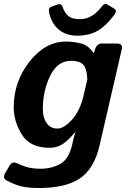

<svg xmlns="http://www.w3.org/2000/svg" viewBox="-36 -729 638 954"><path d="M208 -666.5Q202.6 -689.5 219.7 -695.8L249.5 -706.5Q268.6 -713.4 274.4 -696.3Q285.6 -663.1 304.7 -648.4Q323.7 -633.8 362.3 -633.8Q395 -633.8 422.9 -651.9Q450.7 -669.9 468.8 -695.8Q482.9 -715.8 498.5 -706.1L533.7 -684.6Q546.9 -676.3 531.7 -655.3Q492.7 -601.6 450.2 -576.7Q407.7 -551.8 347.2 -551.8Q294.4 -551.8 257.8 -580.6Q221.2 -609.4 208 -666.5ZM32.2 -196.3Q32.2 -323.2 110.6 -422.9Q189 -522.5 292.5 -522.5Q327.6 -522.5 365.7 -513.2Q403.8 -503.9 428.2 -465.8H430.2L436 -483.4Q445.8 -512.7 468.8 -512.7H545.9Q575.7 -512.7 568.8 -483.4L458.5 -5.4Q432.1 108.9 361.6 157Q291 205.1 158.7 205.1Q102.5 205.1 69.1 196.8Q35.6 188.5 -4.4 167Q-24.9 156.2 -8.8 128.4L12.2 92.8Q25.4 70.3 50.3 83Q68.4 92.3 96.2 100.8Q124 109.4 166 109.4Q218.8 109.4 262.7 85.9Q306.6 62.5 323.7 -15.1L327.6 -32.7Q331.5 -50.3 338.9 -71.8H336.9Q301.8 -29.8 273.9 -12.2Q246.1 5.4 210.4 5.4Q113.8 5.4 73 -59.8Q32.2 -125 32.2 -196.3ZM176.8 -187Q176.8 -143.6 196 -116.9Q215.3 -90.3 248.5 -90.3Q282.7 -90.3 322.3 -135Q361.8 -179.7 379.4 -254.9L397.5 -332Q397.5 -378.9 381.1 -402.8Q364.7 -426.8 315.9 -426.8Q250 -426.8 213.4 -352.5Q176.8 -278.3 176.8 -187Z"/></svg>

Font: Istok
Style: Bold Italic
Weight: 700
Italic angle: -13°
Designer: Andrey V. Panov
Foundry: Andrey V. Panov
Version: Version 1.0.3